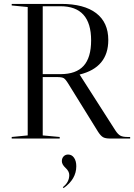

<svg xmlns="http://www.w3.org/2000/svg" viewBox="-20 -710 687 984"><path d="M40 -8 122 -16V-674L40 -682V-690H293Q411 -690 473 -642.5Q535 -595 535 -505Q535 -364 388 -328L571 -42Q584 -22 596.5 -15Q609 -8 633 -8H647V0H544Q520 0 508 -7Q496 -14 483 -34L330 -281Q316 -304 306.5 -309.5Q297 -315 273 -315H199V-16L286 -8V0H40ZM199 -330H290Q370 -330 408.5 -372.5Q447 -415 447 -503Q447 -678 290 -678H199ZM306 254 302 249Q335 224 335 187Q335 168 316 150.5Q297 133 297 116Q297 101 306 91.5Q315 82 329 82Q348 82 359.5 98.5Q371 115 371 142Q371 208 306 254Z"/></svg>

Font: Libre Caslon Display
Style: Regular
Weight: 400
Designer: Pablo Impallari, Rodrigo Fuenzalida
Foundry: Pablo Impallari, Rodrigo Fuenzalida
Version: Version 1.002